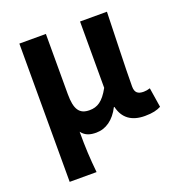

<svg xmlns="http://www.w3.org/2000/svg" viewBox="-136 -676 936 993"><g transform="rotate(-20 332.0 -179.5)"><path d="M225 -560H79V201H227C219 120 216 66 216 -25C237 3 265 9 296 9C349 9 395 -23 426 -84H429C444 -19 489 14 562 14C605 14 630 7 651 -4L634 -112C622 -108 610 -106 599 -106C568 -106 551 -117 551 -152C551 -256 558 -424 561 -560H413V-195C378 -131 346 -112 303 -112C247 -112 225 -145 225 -229Z"/></g></svg>

Font: Spoqa Han Sans Neo Bold
Style: Bold
Weight: 700
Designer: [Spoqa Han Sans Neo] Dong-huui Kim  Younghwa Kang  Yujin Lee  [Noto Sans] Ryoko NISHIZUKA  (kana & ideographs); Paul D. 
Foundry: Spoqa (http://www.spoqa-han-sans.com)
Version: Version 1.100;hotconv 1.0.109;makeotfexe 2.5.65596